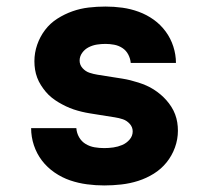

<svg xmlns="http://www.w3.org/2000/svg" viewBox="-20 -558 640 586"><path d="M298 8Q272 8 245.5 4.5Q219 1 194 -7.5Q169 -16 146.5 -31.5Q124 -47 108 -68Q92 -89 83.5 -114.5Q75 -140 75 -167H213Q214 -152 221.5 -139Q229 -126 241.5 -118.5Q254 -111 268.5 -108.5Q283 -106 298 -106Q312 -106 326 -108Q340 -110 353 -115.5Q366 -121 375.5 -132Q385 -143 385 -157Q385 -170 376 -180Q367 -190 355 -194Q343 -198 330 -200Q317 -202 304.5 -204Q292 -206 279.5 -208Q267 -210 254.5 -212Q242 -214 229.5 -217Q217 -220 205 -224Q193 -228 181.5 -233.5Q170 -239 159 -245.5Q148 -252 138 -260Q128 -268 120 -277.5Q112 -287 105 -298Q98 -309 93.5 -321Q89 -333 87 -345.5Q85 -358 85 -371Q85 -397 93.5 -421.5Q102 -446 117.5 -466.5Q133 -487 155 -501Q177 -515 201 -523.5Q225 -532 250.5 -535Q276 -538 302 -538Q328 -538 353.5 -534.5Q379 -531 403.5 -522Q428 -513 449 -498Q470 -483 485.5 -462Q501 -441 509 -416Q517 -391 517 -366H379Q378 -379 371.5 -391.5Q365 -404 353.5 -411.5Q342 -419 328.5 -421.5Q315 -424 302 -424Q289 -424 276 -422Q263 -420 251 -414Q239 -408 231 -397Q223 -386 223 -373Q223 -360 232 -350Q241 -340 253 -336Q265 -332 277.5 -330Q290 -328 302.5 -326Q315 -324 328 -322Q341 -320 353.5 -318Q366 -316 378 -313Q390 -310 402.5 -306Q415 -302 426.5 -297Q438 -292 449 -285Q460 -278 469.5 -270Q479 -262 487.5 -252.5Q496 -243 503 -232Q510 -221 514.5 -209Q519 -197 521 -184.5Q523 -172 523 -159Q523 -133 514 -108Q505 -83 488.5 -62.5Q472 -42 449.5 -28Q427 -14 402 -6Q377 2 350.5 5Q324 8 298 8Z"/></svg>

Font: Iosevka Curly Heavy Extended
Style: Regular
Weight: 900
Width: 7
Monospace: yes
Designer: Belleve Invis
Foundry: Belleve Invis
Version: Version 11.1.0; ttfautohint (v1.8.3)